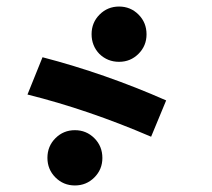

<svg xmlns="http://www.w3.org/2000/svg" viewBox="-20 -608 649 587"><path d="M284 -443Q260 -468 260 -503.5Q260 -539 284.5 -563.5Q309 -588 344 -588Q379 -588 403.5 -563.5Q428 -539 428 -503Q428 -468 403.5 -443.5Q379 -419 344 -419Q309 -419 284 -443ZM442 -190Q249 -273 64 -319L110 -433Q302 -383 488 -301ZM209 -210Q244 -210 268.5 -185.5Q293 -161 293 -125Q293 -90 268.5 -65.5Q244 -41 209 -41Q174 -41 149.5 -65.5Q125 -90 125 -125.5Q125 -161 149.5 -185.5Q174 -210 209 -210Z"/></svg>

Font: Vampiro One
Style: Regular
Weight: 400
Designer: Riccardo De Franceschi
Foundry: Sorkin Type Co.
Version: Version 1.002